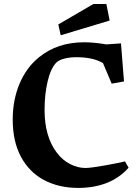

<svg xmlns="http://www.w3.org/2000/svg" viewBox="-20 -899 667 936"><path d="M42 -315.4Q42 -411.6 75.2 -490.7Q108.4 -569.8 169.9 -619.6Q259.3 -692.9 390.6 -692.9Q437 -692.9 498.5 -682.6L569.8 -687.5L584.5 -502L524.4 -491.2L481.9 -591.8Q455.1 -606.9 423.1 -613.5Q391.1 -620.1 352.1 -620.1Q320.8 -620.1 293.9 -613.3Q267.1 -606.4 254.4 -593.8Q227.5 -566.4 212.4 -503.2Q197.3 -439.9 197.3 -362.8Q197.3 -232.9 257.3 -154.3Q285.6 -117.2 322.8 -98.6Q359.9 -80.1 396 -80.1Q421.4 -80.1 491.5 -92.5Q561.5 -105 589.4 -112.3L606.9 -81.5Q564 -32.7 502 -7.8Q439.9 17.1 361.3 17.1Q266.6 17.1 194.3 -21.5Q122.1 -60.1 82 -135Q42 -210 42 -315.4ZM264.2 -779.8 435.1 -879.4H498.5L514.6 -798.8L275.9 -727.1Z"/></svg>

Font: Vesper Libre
Style: Bold
Weight: 700
Designer: Robert Keller & Kimya Gandhi
Foundry: Mota Italic
Version: Version 1.058